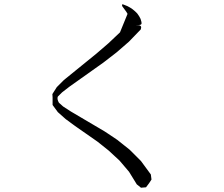

<svg xmlns="http://www.w3.org/2000/svg" viewBox="-20 -834 1040 893"><path d="M536.1 -86.9 485.4 -133.8 432.6 -175.8 329.1 -248 285.2 -280.3 249 -312.5 224.6 -345.7V-380.9L223.6 -396.5L244.1 -428.7L277.3 -461.9L427.7 -584L484.4 -632.8L538.1 -683.6L573.2 -769.5L567.4 -779.3L548.8 -804.7Q543.9 -818.4 557.6 -811.5L572.3 -805.7L585 -798.8L596.7 -791L608.4 -781.2L618.2 -771.5L627 -758.8L633.8 -746.1L637.7 -732.4Q641.6 -717.8 627 -717.8L610.4 -716.8H622.1Q641.6 -716.8 634.8 -697.3L580.1 -640.6L521.5 -589.8L460.9 -543L302.7 -430.7L268.6 -404.3L249 -384.8Q244.1 -374 253.9 -356.4L273.4 -338.9L309.6 -315.4L466.8 -222.7L525.4 -183.6L583 -137.7L635.7 -85L681.6 -22.5L684.6 1L673.8 17.6L659.2 37.1L635.7 39.1L616.2 23.4L580.1 -35.2Z"/></svg>

Font: B2 Hana
Style: Regular
Weight: 500
Version: 2020-08-05; (max)